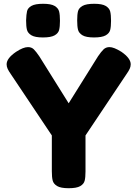

<svg xmlns="http://www.w3.org/2000/svg" viewBox="-20 -993 726 1015"><path d="M118 -885Q119 -917 123 -934Q127 -951 146.5 -962Q166 -973 208 -973Q250 -973 269 -961.5Q288 -950 292.5 -932.5Q297 -915 297 -883Q297 -852 292.5 -834.5Q288 -817 268.5 -806Q249 -795 207 -795Q165 -795 146 -806.5Q127 -818 122.5 -835.5Q118 -853 118 -885ZM388 -885Q388 -917 392.5 -934Q397 -951 416.5 -962Q436 -973 478 -973Q520 -973 539 -961.5Q558 -950 562.5 -932.5Q567 -915 567 -883Q567 -852 562.5 -834.5Q558 -817 538.5 -806Q519 -795 477 -795Q435 -795 416 -806.5Q397 -818 392.5 -835.5Q388 -853 388 -885ZM671 -653Q671 -641 665.5 -629Q660 -617 648 -600L432 -277V-86Q432 -55 427.5 -37.5Q423 -20 404 -9Q385 2 343 2Q301 2 282 -9.5Q263 -21 258.5 -38.5Q254 -56 254 -88V-277L38 -600Q26 -617 20.5 -629Q15 -641 15 -653Q15 -685 65 -719Q103 -744 128 -744Q147 -744 159 -732Q171 -720 188 -695L343 -447L498 -695Q515 -720 527.5 -732Q540 -744 559 -744Q582 -744 622 -719Q671 -685 671 -653Z"/></svg>

Font: Fredoka One
Style: Regular
Weight: 400
Designer: Milena B. Brandão, Ben Nathan
Version: Version 2.000; ttfautohint (v1.5.33-1714) -l 8 -r 50 -G 200 